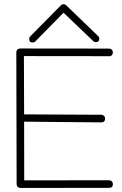

<svg xmlns="http://www.w3.org/2000/svg" viewBox="-20 -905 588 925"><path d="M273.9 -879.9Q278.8 -884.8 285.6 -884.8Q293.5 -884.8 297.9 -880.4L452.6 -731.4Q456.1 -728.5 457.3 -724.6Q458.5 -720.7 458.5 -719.2Q458.5 -702.1 441.4 -702.1Q439.5 -702.1 435.8 -703.1Q432.1 -704.1 429.2 -707L286.1 -843.8L150.4 -705.6Q147.5 -702.6 143.8 -701.4Q140.1 -700.2 137.7 -700.2Q120.6 -700.2 120.6 -717.3Q120.6 -724.6 125.5 -729.5ZM77.1 -671.4 505.4 -670.9H505.9Q513.7 -670.9 518.8 -665.5Q523.9 -660.2 523.9 -652.3Q523.9 -644.5 518.8 -639.2Q513.7 -633.8 505.9 -633.8L505.4 -634.3L95.2 -634.8L96.2 -354L467.8 -352.1Q475.6 -352.1 481 -346.9Q486.3 -341.8 486.3 -334Q486.3 -315.4 467.3 -315.4L96.2 -318.8L96.7 -36.1L505.4 -36.6H505.9Q513.7 -36.6 518.8 -31.2Q523.9 -25.9 523.9 -18.1Q523.9 0 505.9 0H505.4L78.6 0.5Q70.8 0.5 65.4 -4.6Q60.1 -9.8 60.1 -17.6L58.6 -652.8Q58.6 -660.6 64 -666Q69.3 -671.4 77.1 -671.4Z"/></svg>

Font: Manjari Thin
Style: Regular
Weight: 100
Designer: Santhosh Thottingal <santhosh.thottingal@gmail.com>
Version: Version 2.000